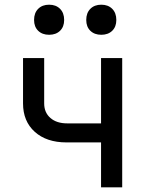

<svg xmlns="http://www.w3.org/2000/svg" viewBox="-20 -797 640 817"><path d="M410 0V-191H263Q178 -191 128 -236Q78 -281 78 -357V-550H168V-357Q168 -318 194.5 -295Q221 -272 266 -272H410V-550H500V0ZM411 -649Q382 -649 364.5 -666Q347 -683 347 -712Q347 -742 364.5 -759.5Q382 -777 411 -777Q440 -777 457.5 -759.5Q475 -742 475 -712Q475 -683 457.5 -666Q440 -649 411 -649ZM189 -649Q160 -649 142.5 -666Q125 -683 125 -712Q125 -742 142.5 -759.5Q160 -777 189 -777Q218 -777 235.5 -759.5Q253 -742 253 -712Q253 -683 235.5 -666Q218 -649 189 -649Z"/></svg>

Font: Pitagon Sans Mono
Style: Regular
Weight: 400
Monospace: yes
Designer: Travis Tran
Foundry: Pitagon
Version: Version 1.001;gftools[0.9.26]